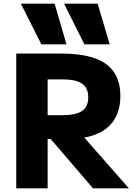

<svg xmlns="http://www.w3.org/2000/svg" viewBox="-20 -1020 746 1040"><path d="M204 -780 93 -1000H276L340 -780ZM437 -780 327 -1000H509L574 -780ZM68 0V-730H310Q475 -730 553.5 -674Q632 -618 632 -501Q632 -386 559 -326.5Q486 -267 344 -267H153V-396H318Q391 -396 424.5 -419Q458 -442 458 -493Q458 -544 424.5 -567Q391 -590 318 -590H238V0ZM484 0 201 -329H389L678 0Z"/></svg>

Font: M PLUS 1 ExtraBold
Style: Regular
Weight: 800
Designer: Coji Morishita
Foundry: UNDERFOREST DESIGN
Version: Version 1.001